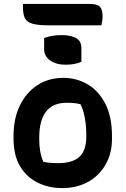

<svg xmlns="http://www.w3.org/2000/svg" viewBox="-20 -947 640 979"><path d="M303 -550Q370 -550 426 -517.5Q482 -485 516.5 -419Q551 -353 551 -253V-240Q551 -165 518.5 -108Q486 -51 429 -19.5Q372 12 296 12Q229 12 172.5 -15.5Q116 -43 82.5 -99Q49 -155 49 -241V-254Q49 -343 81.5 -409.5Q114 -476 171 -513Q228 -550 303 -550ZM320 -423Q180 -423 180 -244V-237Q180 -169 201 -122Q232 -115 276 -115Q350 -115 385 -147.5Q420 -180 420 -250V-257Q420 -354 391 -415Q367 -423 320 -423ZM205 -753Q243 -768 295 -768Q339 -768 367 -753.5Q395 -739 395 -701V-632Q361 -617 315 -617Q267 -617 236 -638.5Q205 -660 205 -697ZM97 -927H437Q475 -927 489 -913Q503 -899 503 -864Q503 -852 501 -839.5Q499 -827 497 -818H225Q172 -818 144 -826.5Q116 -835 106.5 -855.5Q97 -876 97 -910Z"/></svg>

Font: Recursive Mn Csl St
Style: Bold
Weight: 700
Monospace: yes
Version: Version 1.079;hotconv 1.0.112;makeotfexe 2.5.65598; ttfautoh